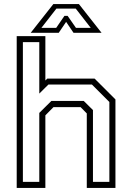

<svg xmlns="http://www.w3.org/2000/svg" viewBox="-20 -928 645 948"><path d="M62.5 0V-749.5H204V-530.5L213.5 -540H447L550 -437V0H408.5V-368L378 -399H244L204 -358.5V0ZM93 -30H174V-370.5L233.5 -429.5H393.5L439 -384.5V-30H520V-424.5L434 -510.5H219L174 -466V-720H93ZM243.5 -908H369.5L481.5 -766H343L306.5 -820L270 -766H131.5ZM258.5 -885.5 184.5 -790.5H257.5L298 -849.5H314L355 -790.5H428L354 -885.5Z"/></svg>

Font: Tourney Thin Light
Style: Regular
Weight: 300
Version: Version 1.015